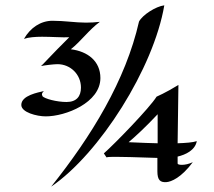

<svg xmlns="http://www.w3.org/2000/svg" viewBox="-20 -672 804 721"><path d="M597 -652C565 -648 515 -616 502 -591C452 -370 323 -160 172 29C354 -95 557 -416 597 -652ZM463 -138C489 -160 526 -194 572 -243V-134C551 -134 513 -136 463 -138ZM719 -142C704 -137 678 -135 647 -134L650 -353C601 -323 568 -309 568 -309C542 -267 411 -132 370 -96L380 -81C385 -83 399 -83 417 -83C443 -83 478 -82 571 -79V-29C571 5 582 13 604 12C623 11 661 -5 704 -63C689 -56 675 -53 663 -53C653 -53 647 -55 647 -58V-84C677 -91 713 -108 719 -142ZM355 -590C337 -588 320 -587 303 -587C263 -587 223 -594 177 -594C133 -594 94 -568 70 -526C87 -532 112 -534 138 -534C173 -534 212 -531 240 -532C176 -469 135 -423 134 -424C149 -427 182 -431 196 -431C244 -431 284 -393 284 -343C284 -310 267 -289 230 -289C193 -289 148 -301 139 -311H140C140 -311 132 -319 145 -330C124 -325 60 -314 60 -278C60 -250 118 -235 152 -235C226 -235 357 -286 357 -379C357 -442 310 -479 246 -487C285 -518 314 -560 355 -590Z"/></svg>

Font: Eagle Lake
Style: Regular
Weight: 400
Designer: Astigmatic (AOETI)
Foundry: Astigmatic (AOETI)
Version: Version 1.000